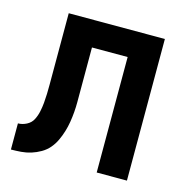

<svg xmlns="http://www.w3.org/2000/svg" viewBox="-83 -600 667 681"><g transform="rotate(15 250.0 -260.0)"><path d="M15 0V-96Q31 -96 46.5 -104Q62 -112 69.5 -126.5Q77 -141 80.5 -157.5Q84 -174 85.5 -190.5Q87 -207 87.5 -223.5Q88 -240 88 -257V-520H441V0H330V-424H199V-261Q199 -242 199 -223.5Q199 -205 197.5 -186.5Q196 -168 193 -149.5Q190 -131 184.5 -113Q179 -95 171 -78Q163 -61 151 -47Q139 -33 122.5 -23.5Q106 -14 88.5 -8.5Q71 -3 52 -1.5Q33 0 15 0Z"/></g></svg>

Font: Iosevka Fixed
Style: Bold
Weight: 700
Monospace: yes
Designer: Belleve Invis
Foundry: Belleve Invis
Version: Version 32.3.0